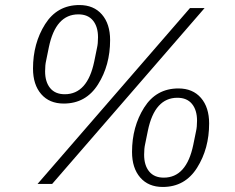

<svg xmlns="http://www.w3.org/2000/svg" viewBox="-20 -730 933 762"><path d="M187 0H129L734 -698H792ZM233 -319Q176 -319 143.5 -356.5Q111 -394 111 -458Q111 -558 159 -634Q207 -710 295 -710Q352 -710 384.5 -672.5Q417 -635 417 -571Q417 -471 369 -395Q321 -319 233 -319ZM237 -356Q327 -356 354 -486L365 -540Q369 -557 369 -582Q369 -624 349 -648.5Q329 -673 291 -673Q201 -673 174 -543L163 -489Q159 -472 159 -447Q159 -405 179 -380.5Q199 -356 237 -356ZM626 12Q569 12 536.5 -25.5Q504 -63 504 -127Q504 -227 552 -303Q600 -379 688 -379Q745 -379 777.5 -341.5Q810 -304 810 -240Q810 -140 762 -64Q714 12 626 12ZM630 -25Q720 -25 747 -155L758 -209Q762 -226 762 -251Q762 -293 742 -317.5Q722 -342 684 -342Q594 -342 567 -212L556 -158Q552 -141 552 -116Q552 -74 572 -49.5Q592 -25 630 -25Z"/></svg>

Font: IBM Plex Sans Light
Style: Italic
Weight: 300
Italic angle: -11.31°
Designer: Mike Abbink, Paul van der Laan, Pieter van Rosmalen
Foundry: Bold Monday
Version: Version 3.0